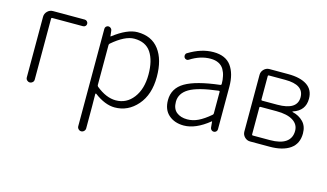

<svg xmlns="http://www.w3.org/2000/svg" viewBox="-90 -836 2326 1366"><g transform="rotate(15 1073.0 -153.0)"><path d="M99.6 -29.3V-475.6Q99.6 -499 116.7 -516.1Q133.8 -533.2 157.2 -533.2H391.6Q401.4 -533.2 408.7 -525.9Q416 -518.6 416 -508.3Q416 -498 408.7 -491.2Q401.4 -484.4 391.6 -484.4H165Q158.2 -484.4 158.2 -476.6V-29.3Q158.2 -16.6 149.4 -8.3Q140.6 0 128.9 0Q117.2 0 108.4 -8.3Q99.6 -16.6 99.6 -29.3Z M543 211.9V-505.9Q543 -516.6 550.3 -523.4Q557.6 -530.3 567.4 -530.3Q577.1 -530.3 585 -523.4Q592.8 -516.6 593.8 -506.8L598.6 -465.8Q598.6 -464.8 599.6 -464.8Q600.6 -464.8 601.6 -465.8Q703.1 -543.9 778.3 -543.9Q882.8 -543.9 937.5 -471.2Q992.2 -398.4 992.2 -272.5Q992.2 -140.6 923.8 -62.5Q855.5 15.6 757.8 15.6Q686.5 15.6 606.4 -44.9Q604.5 -45.9 602.5 -44.9Q600.6 -43.9 600.6 -42L601.6 48.8V211.9Q601.6 223.6 592.8 232.4Q584 241.2 572.3 241.2Q560.5 241.2 551.8 232.4Q543 223.6 543 211.9ZM752 -35.2Q831.1 -35.2 880.9 -100.6Q930.7 -166 930.7 -272.5Q930.7 -375 891.6 -434.1Q852.5 -493.2 767.6 -493.2Q699.2 -493.2 606.4 -413.1Q601.6 -408.2 601.6 -401.4V-107.4Q601.6 -100.6 607.4 -95.7Q681.6 -35.2 752 -35.2Z M1265.6 12.7Q1198.2 12.7 1154.8 -24.9Q1111.3 -62.5 1111.3 -133.8Q1111.3 -220.7 1189.9 -267.1Q1268.6 -313.5 1443.4 -334Q1451.2 -335 1451.2 -343.8Q1451.2 -374 1445.3 -399.4Q1440.4 -424.8 1427.2 -447.8Q1414.1 -470.7 1389.2 -483.4Q1364.3 -496.1 1329.1 -496.1Q1253.9 -496.1 1180.7 -449.2Q1172.9 -443.4 1163.1 -445.3Q1153.3 -447.3 1147.5 -456.1Q1142.6 -464.8 1144.5 -475.1Q1146.5 -485.4 1155.3 -490.2Q1248 -546.9 1336.9 -546.9Q1426.8 -546.9 1467.8 -490.2Q1508.8 -433.6 1508.8 -337.9V-24.4Q1508.8 -14.6 1501.5 -7.3Q1494.1 0 1484.4 0Q1473.6 0 1466.3 -6.8Q1459 -13.7 1458 -24.4L1454.1 -67.4Q1454.1 -68.4 1453.1 -68.4Q1452.1 -68.4 1451.2 -67.4Q1352.5 12.7 1265.6 12.7ZM1278.3 -36.1Q1319.3 -36.1 1358.9 -55.2Q1398.4 -74.2 1445.3 -114.3Q1451.2 -119.1 1451.2 -126V-285.2Q1451.2 -291 1445.3 -291Q1444.3 -291 1443.4 -291Q1293.9 -273.4 1231.4 -236.3Q1168.9 -199.2 1168.9 -136.7Q1168.9 -85 1199.2 -60.5Q1229.5 -36.1 1278.3 -36.1Z M1752 0Q1728.5 0 1711.4 -17.1Q1694.3 -34.2 1694.3 -57.6V-475.6Q1694.3 -499 1711.4 -516.1Q1728.5 -533.2 1752 -533.2H1889.6Q1979.5 -533.2 2028.8 -500.5Q2078.1 -467.8 2078.1 -401.4Q2078.1 -313.5 1990.2 -285.2Q1988.3 -285.2 1988.3 -283.2Q1988.3 -281.2 1991.2 -280.3Q2038.1 -269.5 2069.3 -237.8Q2100.6 -206.1 2100.6 -152.3Q2100.6 -76.2 2046.4 -38.1Q1992.2 0 1895.5 0ZM1752.9 -310.5Q1752.9 -302.7 1759.8 -302.7H1871.1Q2017.6 -302.7 2017.6 -396.5Q2017.6 -488.3 1879.9 -488.3H1759.8Q1752.9 -488.3 1752.9 -480.5ZM1752.9 -53.7Q1752.9 -45.9 1759.8 -45.9H1885.7Q1962.9 -45.9 2002.4 -73.7Q2042 -101.6 2042 -155.3Q2042 -203.1 1999.5 -230Q1957 -256.8 1877.9 -256.8H1759.8Q1752.9 -256.8 1752.9 -250Z"/></g></svg>

Font: Gen Jyuu Gothic P Light
Style: Regular
Weight: 200
Designer: [Source Han Sans]
Ryoko NISHIZUKA  (kana & ideographs); Paul D. Hunt (Latin, Greek & Cyrillic); Wenlong ZHANG  (bopomofo
Version: Version 1.002.20150607